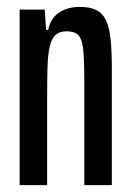

<svg xmlns="http://www.w3.org/2000/svg" viewBox="-20 -538 380 558"><path d="M37 0V-510H110L114 -451H120Q125 -475 137.5 -489Q150 -503 169 -510.5Q188 -518 212 -518Q242 -518 260.5 -508.5Q279 -499 288.5 -478Q298 -457 301.5 -423Q305 -389 305 -337V0H225V-301Q225 -351 223 -380Q221 -409 215.5 -423Q210 -437 199.5 -442Q189 -447 173 -447Q153 -447 141.5 -436.5Q130 -426 124.5 -402.5Q119 -379 118 -342Q117 -305 117 -252V0Z"/></svg>

Font: Saira UltraCondensed SemiBold
Style: Regular
Weight: 600
Width: 1
Designer: Hector Gatti with collaboration of the Omnibus-Type team
Foundry: Omnibus-Type
Version: Version 1.101